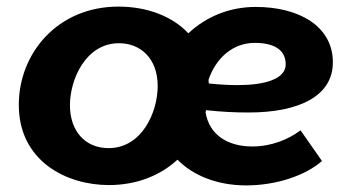

<svg xmlns="http://www.w3.org/2000/svg" viewBox="-20 -550 1068 582"><path d="M310 11C396 11 467 -19 518 -66C566 -17 640 12 726 12C818 12 906 -18 956 -62L891 -155C854 -127 802 -106 745 -106C669 -106 614 -142 603 -210L605 -216C650 -211 693 -209 733 -209C889 -209 989 -260 989 -361C989 -471 886 -529 755 -529C675 -529 604 -499 551 -449C502 -501 426 -530 339 -530C155 -530 37 -389 37 -232C37 -62 181 11 310 11ZM309 -101C238 -101 192 -153 192 -231C192 -308 239 -419 341 -419C404 -419 458 -375 458 -289C458 -211 411 -101 309 -101ZM612 -308C634 -373 685 -420 752 -420C811 -420 846 -399 846 -355C846 -310 782 -292 700 -292C671 -292 641 -294 613 -297Z"/></svg>

Font: Fixel Display
Style: Bold Italic
Weight: 700
Italic angle: -10°
Designer: AlfaBravo + MacPaw
Foundry: Kyrylo Tkachov, Marchela Mozhyna, Serhii Makarenko, Maria Weinstein, Zakhar Kryvoshyya
Version: Version 1.210;Glyphs 3.2 (3217)